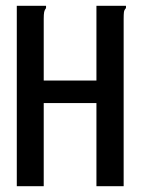

<svg xmlns="http://www.w3.org/2000/svg" viewBox="-20 -643 490 663"><path d="M38 -623H139V-615Q134 -609 132.5 -601.5Q131 -594 131 -578V-365H313V-623H415V-615Q409 -609 408 -601.5Q407 -594 407 -578V0H313V-287H131V0H38Z"/></svg>

Font: Inconsolata SemiCondensed SemiBold
Style: Regular
Weight: 600
Width: 4
Monospace: yes
Designer: Raph Levien, Cyreal, Brenton Simpson
Foundry: Raph Levien, Cyreal, Google
Version: Version 3.001; ttfautohint (v1.8.2.53-6de2)